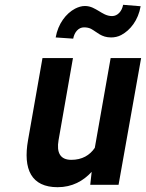

<svg xmlns="http://www.w3.org/2000/svg" viewBox="-20 -770 608 800"><path d="M277 -104C231 -104 215 -134 224 -186L284 -528H157L97 -187C75 -64 111 10 220 10C281 10 327 -16 362 -54L356 0H474L568 -528H441L375 -154C354 -123 322 -104 277 -104ZM447 -703C424 -703 407 -715 392 -724C376 -733 359 -745 334 -745C320 -745 307 -741 293 -734C255 -714 222 -671 212 -614L285 -609C290 -636 307 -656 330 -656C341 -656 351 -654 359 -650C385 -636 402 -614 443 -614C457 -614 472 -617 485 -624C523 -644 556 -686 566 -744L493 -750C488 -723 470 -703 447 -703Z"/></svg>

Font: Asimov
Style: NarIt
Weight: 500
Designer: Google
Version: Version 2.000980; 2014